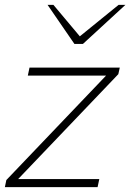

<svg xmlns="http://www.w3.org/2000/svg" viewBox="-33 -767 534 787"><path d="M-13 0 -7 -29 416 -472V-457H81L88 -490H458L452 -463L27 -18V-33H374L367 0ZM272 -587 288 -613 453 -747H481L307 -587ZM272 -587 162 -747H186L306 -604L307 -587Z"/></svg>

Font: REM Thin
Style: Italic
Weight: 250
Italic angle: -11°
Designer: Octavio Pardo
Foundry: Ashler Design
Version: Version 1.005;gftools[0.9.28]